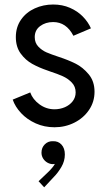

<svg xmlns="http://www.w3.org/2000/svg" viewBox="-20 -545 474 834"><path d="M35.2 -112.3 111.3 -143.6Q122.1 -113.3 151.4 -91.8Q180.7 -70.3 216.8 -70.3Q240.7 -70.3 261.7 -79.3Q282.7 -88.4 295.7 -105.2Q308.6 -122.1 308.6 -143.6Q308.6 -168.9 292 -186.3Q275.4 -203.6 252.7 -213.9Q230 -224.1 198.2 -234.4Q196.3 -235.4 187.5 -238.3Q149.9 -251 120.4 -267.3Q90.8 -283.7 69.8 -312.5Q48.8 -341.3 48.8 -383.8Q48.8 -427.2 71.3 -459.5Q93.8 -491.7 130.9 -508.5Q168 -525.4 210.9 -525.4Q251 -525.4 283.9 -511Q316.9 -496.6 339.8 -473.1Q362.8 -449.7 375 -421.9L298.8 -389.6Q268.1 -449.2 210.9 -449.2Q177.7 -449.2 154.3 -431.6Q130.9 -414.1 130.9 -383.8Q130.9 -358.9 146.5 -342.5Q162.1 -326.2 181.9 -317.6Q201.7 -309.1 235.4 -297.9Q275.9 -284.7 307.9 -268.8Q339.8 -252.9 365.2 -222.4Q390.6 -191.9 390.6 -146.5Q390.6 -102.5 366.7 -67.4Q342.8 -32.2 303 -12.2Q263.2 7.8 216.8 7.8Q172.9 7.8 135.3 -9Q97.7 -25.9 71.8 -53.5Q45.9 -81.1 35.2 -112.3ZM147.5 242.2 187.5 204.1Q210.4 182.1 218.3 167Q213.4 168 210 168Q197.8 168 186.3 161.6Q174.8 155.3 167.5 143.8Q160.2 132.3 160.2 118.2Q160.2 96.2 174.8 81.8Q189.5 67.4 210 68.4Q232.9 67.4 247.3 83.3Q261.7 99.1 261.7 126Q261.7 154.8 246.6 180.4Q231.4 206.1 213.9 223.6L171.9 268.6Z"/></svg>

Font: Reddit Sans Vanilla
Style: Regular
Weight: 400
Designer: Stephen Hutchings
Foundry: Reddit
Version: Version 1.013